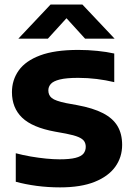

<svg xmlns="http://www.w3.org/2000/svg" viewBox="-20 -824 595 852"><path d="M246.5 7.5Q193 7.5 142.5 0.8Q92 -6 50 -17.5V-144Q81.5 -135.5 116.5 -129.5Q151.5 -123.5 184.8 -120.2Q218 -117 244.5 -117Q289.5 -117 315 -123.5Q340.5 -130 350.5 -142.5Q360.5 -155 360.5 -172.5Q360.5 -187 353.5 -197.5Q346.5 -208 327.8 -216Q309 -224 273 -231L223.5 -240Q123 -258.5 78 -302Q33 -345.5 33 -415Q33 -469 63.2 -511.5Q93.5 -554 158.2 -578.2Q223 -602.5 327.5 -602.5Q370.5 -602.5 412 -598.2Q453.5 -594 487 -586.5V-459.5Q449.5 -468.5 409.2 -473.5Q369 -478.5 327 -478.5Q274 -478.5 245.2 -471.2Q216.5 -464 205.5 -451.5Q194.5 -439 194.5 -423Q194.5 -401.5 209.8 -389Q225 -376.5 273 -366.5L322.5 -357.5Q393 -344.5 437 -321.8Q481 -299 501.5 -264.5Q522 -230 522 -181Q522 -126.5 491.5 -84Q461 -41.5 400 -17Q339 7.5 246.5 7.5ZM61.5 -652.5 204.5 -804H345.5L488.5 -652.5H357.5L261 -758.5H289L192.5 -652.5Z"/></svg>

Font: Encode Sans SC SemiExpanded
Style: Bold
Weight: 700
Width: 6
Designer: Multiple Designers
Foundry: Impallari Type
Version: Version 3.002